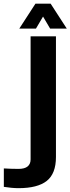

<svg xmlns="http://www.w3.org/2000/svg" viewBox="-114 -794 376 1026"><path d="M-15 211.5Q-32.5 211.5 -53.8 209.5Q-75 207.5 -93.5 204.5V106Q-79 107 -55.8 107.8Q-32.5 108.5 -15 108.5Q17.5 108.5 33.5 95.5Q49.5 82.5 49.5 57.5V-600H185V45Q185 134 135.8 172.8Q86.5 211.5 -15 211.5ZM-11 -641 75.5 -774.5H156.5L243 -641H154L116 -705.5L78 -641Z"/></svg>

Font: Big Shoulders Stencil Text Thin ExtraBold
Style: Regular
Weight: 800
Version: Version 2.001